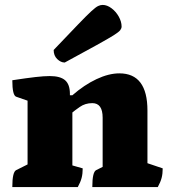

<svg xmlns="http://www.w3.org/2000/svg" viewBox="-20 -760 701 780"><path d="M30 0Q30 -62 46 -69L92 -92V-351L46 -367Q30 -372 30 -434Q89 -443 124 -447Q159 -451 182 -451Q225 -451 244.5 -434Q264 -417 264 -379V-373H274Q322 -415 372 -438.5Q422 -462 465 -462Q579 -462 579 -311V-97L641 -76Q641 -54 636.5 -37Q632 -20 621 0H355Q355 -62 371 -69L397 -82V-282Q397 -341 355 -341Q326 -341 304 -325.5Q282 -310 274 -303V-88L316 -76Q316 -54 311.5 -37Q307 -20 296 0ZM243 -506Q227 -506 212.5 -520Q198 -534 198 -557Q261 -623 296.5 -660Q332 -697 350.5 -714Q369 -731 378.5 -735.5Q388 -740 397 -740Q415 -740 433 -726.5Q451 -713 462.5 -692.5Q474 -672 474 -652Q474 -645 468.5 -637.5Q463 -630 441.5 -616.5Q420 -603 373 -577Q326 -551 243 -506Z"/></svg>

Font: Petrona Black
Style: Regular
Weight: 900
Designer: Ringo R. Seeber
Foundry: Ringo R. Seeber
Version: Version 2.001; ttfautohint (v1.8.3)